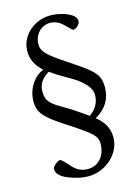

<svg xmlns="http://www.w3.org/2000/svg" viewBox="-129 -744 726 1011"><g transform="rotate(-15 233.5 -238.5)"><path d="M116.7 173.3Q58.1 149.9 58.1 112.8Q58.1 103 74.7 88.9Q90.3 75.2 100.6 75.2Q109.9 75.2 146 117.2Q182.1 159.2 230 159.2Q261.2 159.2 283.7 144.3Q306.2 129.4 318.1 103.5Q330.1 77.6 330.1 46.4Q330.1 24.4 318.1 7.1Q306.2 -10.3 275.9 -32.7Q245.6 -55.2 175.8 -100.6Q120.6 -136.2 93.5 -160.4Q66.4 -184.6 56.2 -206.5Q45.9 -228.5 45.9 -258.8Q45.9 -289.6 57.1 -319.3Q68.4 -349.1 89.4 -372.6Q110.4 -396 139.2 -407.2Q83 -457 83 -521Q83 -564 106 -598.9Q128.9 -633.8 167 -653.8Q205.1 -673.8 249 -673.8Q274.4 -673.8 306.6 -666Q338.9 -658.2 361.8 -643.1Q384.8 -627.9 384.8 -606.9Q384.8 -593.3 371.1 -581.1Q357.4 -568.8 347.2 -568.8Q342.8 -568.8 309.6 -602.5Q276.9 -636.2 236.8 -636.2Q212.9 -636.2 192.9 -624Q172.9 -611.8 160.9 -590.1Q148.9 -568.4 148.9 -540.5Q148.9 -521 160.9 -503.7Q172.9 -486.3 198.2 -466.1Q223.6 -445.8 271 -415Q342.3 -368.2 374 -342.3Q405.8 -316.4 417.5 -293.2Q429.2 -270 429.2 -234.9Q429.2 -139.2 339.8 -88.9Q403.8 -39.6 403.8 29.8Q403.8 76.2 378.4 114.5Q353 152.8 311.5 174.8Q270 196.8 223.1 196.8Q175.3 196.8 116.7 173.3ZM368.2 -209Q368.2 -269 258.8 -330.1Q206.5 -358.9 164.1 -389.2Q105 -354 105 -299.8Q105 -274.4 110.8 -258.5Q116.7 -242.7 134.5 -226.8Q152.3 -210.9 189 -190.4Q237.3 -163.1 313 -108.9Q368.2 -147.9 368.2 -209Z"/></g></svg>

Font: JuniusX
Style: Regular
Weight: 400
Designer: Peter S. Baker
Foundry: Briery Creek Software
Version: Version 1.004